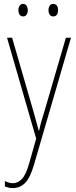

<svg xmlns="http://www.w3.org/2000/svg" viewBox="-20 -720 390 982"><path d="M16 -527H42L151 -150Q160 -118 165 -100Q170 -82 172.5 -72Q175 -62 178 -52H180Q186 -80 192.5 -102.5Q199 -125 207 -150L317 -527H343L154 122Q135 188 109 215Q83 242 46 242Q35 242 25.5 240Q16 238 5 234V206Q26 217 46 217Q71 217 91.5 196Q112 175 129 116L165 -11ZM74 -668Q74 -680 80 -690Q86 -700 98 -700Q110 -700 116 -690.5Q122 -681 122 -668Q122 -654 116 -645Q110 -636 98 -636Q86 -636 80 -645.5Q74 -655 74 -668ZM228 -668Q228 -681 234 -690.5Q240 -700 252 -700Q265 -700 271 -691Q277 -682 277 -668Q277 -654 271 -645Q265 -636 252 -636Q240 -636 234 -645.5Q228 -655 228 -668Z"/></svg>

Font: Noto Sans Khmer Condensed Thin
Style: Regular
Weight: 100
Width: 3
Designer: Danh Hong and the Monotype Design Team
Foundry: Monotype Imaging Inc.
Version: Version 2.004; ttfautohint (v1.8.4.7-5d5b)